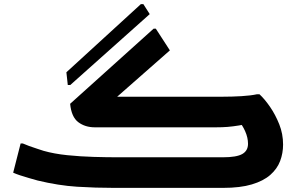

<svg xmlns="http://www.w3.org/2000/svg" viewBox="-20 -913 1449 933"><path d="M496.7 -396.7 471.6 -443H1060Q1107.4 -443 1153.1 -445.7Q1198.8 -448.4 1228.8 -455H1240.8Q1265.8 -432 1292 -394.1Q1318.2 -356.1 1336.9 -309.3Q1355.6 -262.4 1355.6 -210.5Q1355.6 -168.7 1341.3 -130.6Q1326.9 -92.5 1293.5 -63.1Q1260.1 -33.7 1203.8 -16.9Q1147.6 0 1063.4 0H534.8Q444.5 0 354.7 -5.6Q264.8 -11.3 163.3 -35.7Q144.3 -41 121.4 -47.6Q98.5 -54.1 77.8 -61Q57 -67.9 44 -73.9L80.2 -215.8H91Q102 -210.8 121.7 -203.5Q141.3 -196.1 161 -190.1Q180.6 -184.1 191.6 -180.1Q243.4 -165.4 307 -158.9Q370.6 -152.4 434.5 -150.6Q498.4 -148.7 549.2 -148.7H1062.7Q1129.5 -148.7 1157.3 -164.6Q1185.2 -180.4 1185.2 -214.3Q1185.2 -243.9 1171.5 -274.8Q1157.9 -305.7 1140.3 -323.8L1213.1 -317.8Q1171.2 -308.3 1141.2 -303.3Q1111.3 -298.4 1085.4 -296.3Q1059.6 -294.3 1029.2 -294.3H440.8Q393.6 -294.3 360.3 -319.4Q327 -344.6 320.8 -408.6L726.4 -773.6H737.2L805.5 -668.2ZM302.6 -561.8 664.6 -893H676.6L707.6 -844.4L321.4 -499.8H309.4Z"/></svg>

Font: Kufam
Style: Regular
Weight: 400
Designer: Wael Morcos, Artur Schmal
Foundry: Original Type
Version: Version 1.301; ttfautohint (v1.8.3)